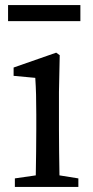

<svg xmlns="http://www.w3.org/2000/svg" viewBox="-20 -742 369 762"><path d="M214 -377 217 -523 203 -533 34 -474V-441L120 -433C123 -387 124 -350 124 -288V-230C124 -179 123 -102 122 -46L39 -34V0H291V-34L216 -46C215 -102 214 -179 214 -230ZM12 -722V-658H299V-722Z"/></svg>

Font: Noto Serif CJK JP Medium
Style: Regular
Weight: 500
Designer: Ryoko NISHIZUKA 西塚涼子 (kana & ideographs); Frank Grießhammer (Latin, Greek & Cyrillic); Wenlong ZHANG 张文龙 (bopomofo); San
Foundry: Adobe Systems Incorporated
Version: Version 1.000;PS 1;hotconv 16.6.53;makeotf.lib2.5.65590